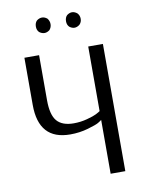

<svg xmlns="http://www.w3.org/2000/svg" viewBox="-91 -900 748 966"><g transform="rotate(-10 282.5 -417.0)"><path d="M191 -755Q177 -755 164 -765Q153 -776 153 -794Q153 -813 164 -824Q177 -834 191 -834Q204 -834 217 -824Q228 -811 228 -794Q228 -778 217 -765Q204 -755 191 -755ZM318 -765Q307 -776 307 -794Q307 -813 318 -824Q331 -834 344 -834Q357 -834 370 -824Q382 -812 382 -794Q382 -777 370 -765Q357 -755 344 -755Q331 -755 318 -765ZM395 0V-275Q389 -270 376.5 -262.5Q364 -255 321 -242.5Q278 -230 230 -230Q69 -230 69 -409V-650H144V-420Q144 -345 171 -313.5Q198 -282 257 -282Q292 -282 325.5 -291Q359 -300 373.5 -307.5Q388 -315 395 -320V-650H470V0Z"/></g></svg>

Font: Arsenal
Style: Regular
Weight: 400
Designer: Andrij Shevchenko
Foundry: Stairsfor
Version: Version 2.001;PS 002.001;hotconv 1.0.88;makeotf.lib2.5.64775